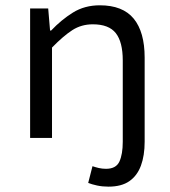

<svg xmlns="http://www.w3.org/2000/svg" viewBox="-20 -518 640 721"><path d="M387.3 182.9Q364.4 182.9 344.5 178.6Q324.7 174.3 311.2 168.9L327.3 106.1Q337.9 109.8 350.9 112.9Q363.9 115.9 378.2 115.9Q415.9 115.9 428.5 88.5Q441 61.1 441 14.1V-291.1Q441 -360.2 414.9 -393.5Q388.8 -426.7 328.6 -426.7Q285.7 -426.7 251.9 -405Q218.1 -383.3 175.3 -339.4V0H93.1V-486.1H161L168 -403.3H172Q210.2 -443.7 254 -470.9Q297.9 -498.1 354.8 -498.1Q440.9 -498.1 482.1 -448Q523.2 -397.8 523.2 -301.7V14.4Q523.2 66 509.2 104Q495.2 141.9 465.6 162.4Q436.1 182.9 387.3 182.9Z"/></svg>

Font: Source Code Pro ExtraLight
Style: Regular
Weight: 200
Monospace: yes
Designer: Paul D. Hunt, Teo Tuominen
Foundry: Adobe
Version: Version 1.026;hotconv 1.1.0;makeotfexe 2.6.0